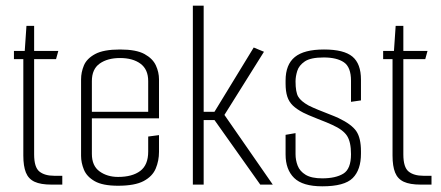

<svg xmlns="http://www.w3.org/2000/svg" viewBox="-20 -649 1549 675"><path d="M161 0Q123 0 101.5 -10Q80 -20 71 -42.5Q62 -65 62 -102V-441H29V-470H67L73 -558H100V-470H185L177 -441H100V-106Q100 -61 118.5 -46Q137 -31 171 -31H199V0Z M395 4Q341 4 313 -12Q285 -28 275 -52.5Q265 -77 265 -101V-370Q265 -395 275 -419Q285 -443 314.5 -459Q344 -475 402 -475Q459 -475 488 -459Q517 -443 528 -419Q539 -395 539 -370V-252L501 -250V-364Q501 -405 474 -425Q447 -445 402 -445Q358 -445 330.5 -425.5Q303 -406 303 -364V-108Q303 -66 330 -46.5Q357 -27 395 -27Q445 -27 473 -48Q501 -69 501 -116V-169L539 -174V-115Q539 -84 527.5 -56.5Q516 -29 485 -12.5Q454 4 395 4ZM273 -233V-256H539V-233Z M658 0V-629H696V0ZM895 0 734 -227H679V-256H734L872 -482L908 -467L769 -245L939 0Z M1113 6Q1044 6 1014 -23.5Q984 -53 984 -106V-175L1019 -181V-107Q1019 -86 1026.5 -66.5Q1034 -47 1054.5 -34.5Q1075 -22 1113 -22Q1160 -22 1187 -38.5Q1214 -55 1214 -107Q1214 -150 1200 -171.5Q1186 -193 1148 -210Q1142 -213 1127.5 -219Q1113 -225 1096 -231.5Q1079 -238 1065.5 -244Q1052 -250 1046 -253Q1023 -265 1009.5 -278Q996 -291 990 -309.5Q984 -328 984 -355V-366Q984 -422 1016.5 -448.5Q1049 -475 1119 -475Q1189 -475 1219 -450Q1249 -425 1249 -369V-296L1214 -291V-365Q1214 -413 1189 -430Q1164 -447 1118 -447Q1072 -447 1051.5 -433Q1031 -419 1025 -399.5Q1019 -380 1019 -363Q1019 -325 1028.5 -309Q1038 -293 1065 -278Q1079 -271 1098.5 -263Q1118 -255 1137.5 -247.5Q1157 -240 1170 -234Q1216 -212 1232.5 -188Q1249 -164 1249 -117V-109Q1249 -52 1220 -23Q1191 6 1113 6Z M1459 0Q1421 0 1399.5 -10Q1378 -20 1369 -42.5Q1360 -65 1360 -102V-441H1327V-470H1365L1371 -558H1398V-470H1483L1475 -441H1398V-106Q1398 -61 1416.5 -46Q1435 -31 1469 -31H1497V0Z"/></svg>

Font: Smooch Sans Thin Light
Style: Regular
Weight: 300
Version: Version 1.010